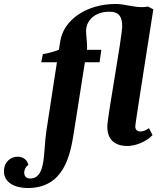

<svg xmlns="http://www.w3.org/2000/svg" viewBox="-179 -729 816 968"><path d="M-39 219C143 219 175 55 193 -59L249 -415H323L332 -478H259C260 -483 260 -489 260 -495C260 -520 255 -550 255 -573C255 -623 296 -670 373 -670C422 -670 437 -643 437 -597C437 -542 362 -140 362 -91C362 -32 392 7 464 7C507 7 562 -17 590 -48L572 -83C556 -71 541 -66 529 -66C513 -66 503 -75 503 -92C503 -107 578 -577 594 -682L567 -696C557 -694 546 -693 536 -693C492 -693 448 -709 404 -709C256 -709 142 -628 125 -522L118 -478C93 -468 61 -460 37 -456L29 -415H108L55 -70C38 40 55 171 -28 171C-48 171 -57 157 -57 141C-57 127 -49 110 -36 103C-41 75 -65 61 -90 61C-123 61 -159 85 -159 135C-159 191 -105 219 -39 219Z"/></svg>

Font: Caladea
Style: Bold Italic
Weight: 700
Italic angle: -9°
Designer: Carolina Giovagnoli and Andres Torresi
Foundry: Carolina Giovagnoli & Andres Torresi
Version: Version 1.001;hotconv 1.0.109;makeotfexe 2.5.65596